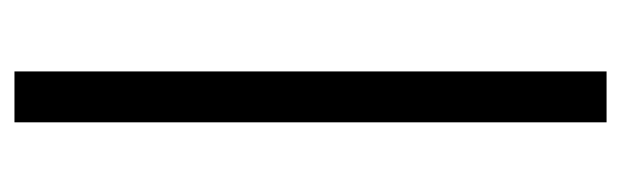

<svg xmlns="http://www.w3.org/2000/svg" viewBox="-324 -492 879 272"><g transform="rotate(90 116.0 -355.5)"><path d="M80.7 -774.8H152.8V64H80.7Z"/></g></svg>

Font: FreesentationVF
Style: Regular
Weight: 400
Designer: glyphs from Roboto by Christian Robertson / Hangul glyphs from Noto Sans CJK(Source Han Sans) by Jang Soo-young and Kang
Foundry: PT&
Version: Version 2.001;Glyphs 3.3.1 (3343)